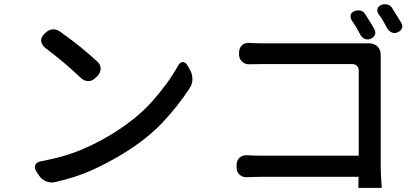

<svg xmlns="http://www.w3.org/2000/svg" viewBox="-20 -870 2040 935"><path d="M199 -708Q215 -725 235.5 -727Q256 -729 274 -715Q327 -677 367 -645Q407 -613 453 -571Q470 -556 470 -536Q470 -516 454 -499L445 -491Q429 -475 410 -475Q391 -475 374 -490Q331 -531 292 -564Q253 -597 200 -637Q183 -651 180.5 -669Q178 -687 194 -703ZM158 -33Q145 -53 152 -67Q159 -81 181 -85Q290 -105 370.5 -138.5Q451 -172 523 -216Q644 -290 720.5 -375.5Q797 -461 846 -548Q857 -568 870.5 -568Q884 -568 895 -548L906 -528Q917 -509 917 -484Q917 -459 903 -440Q848 -355 772.5 -274.5Q697 -194 580 -122Q504 -76 427 -41Q350 -6 247 17Q225 22 203 12.5Q181 3 169 -17Z M1707 -816Q1722 -822 1736.5 -818Q1751 -814 1759 -800Q1770 -783 1782 -764Q1794 -745 1803 -728Q1811 -714 1806 -701Q1801 -688 1785 -681Q1771 -675 1757.5 -680.5Q1744 -686 1736 -699Q1726 -718 1714.5 -737.5Q1703 -757 1692 -772Q1685 -786 1688 -798Q1691 -810 1707 -816ZM1837 -846Q1851 -852 1866.5 -848Q1882 -844 1890 -830Q1901 -813 1912.5 -794Q1924 -775 1934 -759Q1942 -746 1937.5 -733Q1933 -720 1917 -713Q1903 -706 1889 -711.5Q1875 -717 1867 -730Q1857 -749 1845.5 -768.5Q1834 -788 1823 -802Q1815 -816 1818.5 -828Q1822 -840 1837 -846ZM1132 -65Q1132 -88 1146 -101.5Q1160 -115 1184 -114Q1193 -113 1211 -112.5Q1229 -112 1248 -112H1727V-527Q1727 -541 1718 -549.5Q1709 -558 1695 -558H1260Q1241 -558 1223 -557.5Q1205 -557 1196 -557Q1173 -556 1158.5 -570Q1144 -584 1144 -607V-613Q1144 -636 1158.5 -649.5Q1173 -663 1196 -661Q1208 -660 1227 -659.5Q1246 -659 1260 -659H1757Q1759 -659 1765 -659Q1771 -659 1774 -659Q1802 -660 1818.5 -643.5Q1835 -627 1834 -599Q1834 -595 1834 -594Q1834 -593 1834 -578V-60Q1834 -34 1836 -2.5Q1838 29 1839 45H1725L1726 -9H1251Q1230 -9 1211.5 -8Q1193 -7 1184 -7Q1161 -6 1146.5 -19.5Q1132 -33 1132 -56Z"/></svg>

Font: Chiron GoRound TC M
Style: Regular
Weight: 500
Designer: Ryoko NISHIZUKA 西塚涼子 (kana, bopomofo & ideographs); Paul D. Hunt (Latin, Greek & Cyrillic); Sandoll Communications 산돌커뮤니
Foundry: Adobe
Version: Version 1.000;hotconv 1.1.1;makeotfexe 2.6.0